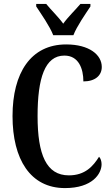

<svg xmlns="http://www.w3.org/2000/svg" viewBox="-20 -951 571 981"><path d="M252 -771H355C372 -816 417 -880 442 -918V-931H391C366 -901 327 -864 303 -830C279 -864 240 -901 216 -931H165V-918C190 -880 235 -816 252 -771ZM312 10C452 10 499 -63 499 -112C499 -127 494 -143 486 -150C456 -102 415 -55 332 -55C217 -55 172 -160 172 -358C172 -551 209 -667 309 -667C382 -667 406 -600 406 -535C466 -535 500 -565 500 -609C500 -671 436 -724 318 -724C137 -724 44 -578 44 -358C44 -137 135 10 312 10Z"/></svg>

Font: Noto Serif Sinhala ExtraCondensed SemiBold
Style: Regular
Weight: 600
Width: 2
Designer: Jelle Bosma - Monotype Design Team
Foundry: Monotype Imaging Inc.
Version: Version 2.007